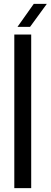

<svg xmlns="http://www.w3.org/2000/svg" viewBox="-20 -980 264 1000"><path d="M54.5 0V-800H142.5V0ZM71 -840 156 -960H224L136.5 -840Z"/></svg>

Font: Big Shoulders Stencil Text Medium
Style: Regular
Weight: 500
Designer: Patric King
Foundry: XO Type Co
Version: Version 1.000